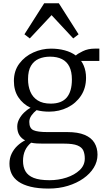

<svg xmlns="http://www.w3.org/2000/svg" viewBox="-20 -858 628 1147"><path d="M270.5 268.5Q207.5 268.5 162.8 257.5Q118 246.5 90 226.8Q62 207 49.2 179.8Q36.5 152.5 36.5 119.5Q36.5 87 49.5 60Q62.5 33 84 12.8Q105.5 -7.5 130 -19.5Q107.5 -31 95.2 -51.5Q83 -72 83 -102Q83 -124.5 94.2 -146Q105.5 -167.5 123.5 -185.2Q141.5 -203 162.5 -214Q116.5 -236.5 89.8 -276.8Q63 -317 63 -374.5Q63 -435 95.5 -478.2Q128 -521.5 179 -544.5Q230 -567.5 284.5 -567.5Q329 -567.5 367 -557.2Q405 -547 433 -526.5Q443.5 -537 474.8 -552.2Q506 -567.5 545.5 -567.5H573.5V-494H464.5Q473.5 -482 480.2 -466Q487 -450 490.5 -431.8Q494 -413.5 494 -393.5Q494 -332 464 -286.5Q434 -241 383.8 -216Q333.5 -191 273.5 -191Q253.5 -191 234.8 -193.2Q216 -195.5 198.5 -200Q181 -186.5 168 -168.2Q155 -150 155 -130Q155 -91.5 179.8 -80.2Q204.5 -69 263.5 -69H383Q446 -69 485.8 -52.2Q525.5 -35.5 544 -5Q562.5 25.5 562.5 66Q562.5 107.5 540.2 143.8Q518 180 478.2 208Q438.5 236 385.5 252.2Q332.5 268.5 270.5 268.5ZM276 218.5Q329.5 218.5 377.5 202.8Q425.5 187 456 158.2Q486.5 129.5 486.5 89Q486.5 61.5 477.8 41.5Q469 21.5 442.5 10.8Q416 0 363 0H239.5Q219 0 200.5 -1Q182 -2 166 -5.5Q142.5 13.5 130 40.5Q117.5 67.5 117.5 103.5Q117.5 139.5 132.2 165.2Q147 191 181.5 204.8Q216 218.5 276 218.5ZM283 -239Q348 -239 378.8 -275.5Q409.5 -312 409.5 -383Q409.5 -429.5 394.5 -459.8Q379.5 -490 350.2 -504.8Q321 -519.5 279 -519.5Q242 -519.5 212.2 -506.8Q182.5 -494 165 -464.8Q147.5 -435.5 147.5 -385Q147.5 -343.5 161.2 -310.5Q175 -277.5 205 -258.2Q235 -239 283 -239ZM158 -628.5 126 -653 244 -838.5H331.5L449.5 -653L417.5 -628.5L288 -767.5Z"/></svg>

Font: Merriweather 24pt Light
Style: Regular
Weight: 300
Designer: Eben Sorkin
Foundry: Eben Sorkin
Version: Version 2.100